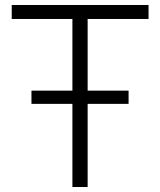

<svg xmlns="http://www.w3.org/2000/svg" viewBox="-20 -749 642 769"><path d="M106 -333V-386H495V-333ZM270 0V-684H331V0ZM27 -673V-729H575V-673Z"/></svg>

Font: Mona Sans Light
Style: Regular
Weight: 300
Designer: Deni Anggara
Foundry: GitHub
Version: Version 2.000